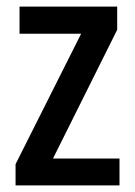

<svg xmlns="http://www.w3.org/2000/svg" viewBox="-20 -560 407 580"><path d="M341 0H27V-64L225 -458H39V-540H334V-470L140 -81H341Z"/></svg>

Font: Noto Sans Condensed Medium
Style: Regular
Weight: 500
Width: 3
Designer: Monotype Design Team
Foundry: Monotype Imaging Inc.
Version: Version 2.013; ttfautohint (v1.8.4.7-5d5b)